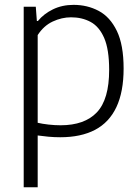

<svg xmlns="http://www.w3.org/2000/svg" viewBox="-20 -570 592 810"><path d="M80 220V-541.5H131L135.5 -481.5H140Q164.5 -511.5 203.2 -530.5Q242 -549.5 290.5 -549.5Q348.5 -549.5 396.5 -524Q444.5 -498.5 473 -439.5Q501.5 -380.5 501.5 -281Q501.5 -182.5 471 -118Q440.5 -53.5 381 -22.2Q321.5 9 234 9Q209.5 9 184.8 6.8Q160 4.5 139 1.5V220ZM235.5 -41.5Q337 -41.5 388.8 -96.2Q440.5 -151 440.5 -275Q440.5 -361.5 419.5 -409.8Q398.5 -458 362.2 -477.5Q326 -497 280 -497Q240.5 -497 202.5 -479.2Q164.5 -461.5 139 -422V-52Q158.5 -47.5 184.5 -44.5Q210.5 -41.5 235.5 -41.5Z"/></svg>

Font: Encode Sans Condensed Thin Light
Style: Regular
Weight: 300
Version: Version 3.002